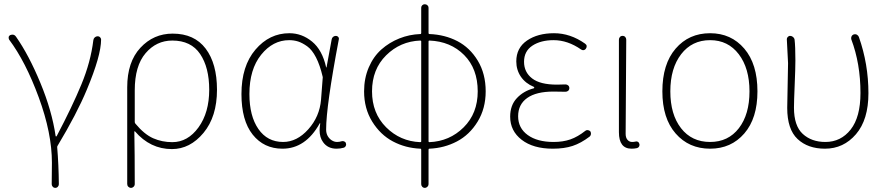

<svg xmlns="http://www.w3.org/2000/svg" viewBox="-20 -699 4246 919"><path d="M261.7 182.6Q261.7 189.5 256.8 194.8Q252 200.2 244.6 200.2Q237.3 200.2 232.4 194.8Q227.5 189.5 227.5 182.6Q228.5 143.6 228.5 80.1Q228.5 -61.5 165.5 -232.9Q102.5 -404.3 23.4 -509.8Q21.5 -513.7 21.5 -518.6Q21.5 -520.5 21.5 -522.5Q23.4 -528.3 29.3 -531.2Q35.2 -533.2 40 -533.2Q49.8 -533.2 56.6 -523.4Q118.2 -435.5 173.3 -302.2Q228.5 -168.9 246.1 -48.8Q246.1 -45.9 248.5 -45.9Q251 -45.9 252 -48.8Q325.2 -187.5 369.6 -294.9Q414.1 -402.3 426.8 -506.8Q427.7 -514.6 433.6 -520Q439.5 -525.4 447.3 -525.4Q455.1 -525.4 460 -519.5Q463.9 -514.6 463.9 -509.8Q463.9 -432.6 395.5 -269.5Q348.6 -156.2 254.9 0Q252.9 3.9 253.9 7.8Q260.7 87.9 261.7 182.6Z M588.9 181.6V-281.2Q588.9 -402.3 651.9 -470.2Q714.8 -538.1 806.6 -538.1Q910.2 -538.1 964.4 -466.3Q1018.6 -394.5 1018.6 -269.5Q1018.6 -140.6 954.1 -63Q889.6 14.6 802.7 14.6Q699.2 14.6 626 -70.3Q625 -70.3 624 -70.3Q623 -70.3 623 -69.3Q625 34.2 625 181.6Q625 189.5 619.6 194.8Q614.3 200.2 606.9 200.2Q599.6 200.2 594.2 194.8Q588.9 189.5 588.9 181.6ZM804.7 -18.6Q878.9 -18.6 930.2 -89.4Q981.4 -160.2 981.4 -269.5Q981.4 -376 938 -440.4Q894.5 -504.9 804.7 -504.9Q728.5 -504.9 676.8 -444.3Q625 -383.8 625 -266.6V-115.2Q625 -111.3 627.9 -107.4Q670.9 -55.7 713.4 -37.1Q755.9 -18.6 804.7 -18.6Z M1332 12.7Q1243.2 12.7 1189.5 -54.7Q1135.7 -122.1 1135.7 -249Q1135.7 -382.8 1202.6 -461.4Q1269.5 -540 1365.2 -540Q1424.8 -540 1473.6 -500Q1522.5 -460 1541 -377Q1541 -376 1542 -376Q1543 -376 1543 -377L1567.4 -509.8Q1568.4 -517.6 1574.2 -522.5Q1580.1 -527.3 1587.9 -527.3Q1594.7 -527.3 1599.1 -522Q1603.5 -516.6 1601.6 -509.8Q1541 -190.4 1541 -79.1Q1541 -61.5 1548.3 -48.3Q1555.7 -35.2 1567.9 -27.3Q1580.1 -19.5 1593.8 -19.5Q1604.5 -19.5 1617.2 -23.4Q1623 -24.4 1628.9 -21.5Q1634.8 -18.6 1635.7 -12.7Q1636.7 -10.7 1636.7 -7.8Q1636.7 -3.9 1634.8 0Q1631.8 5.9 1626 7.8Q1609.4 12.7 1590.8 12.7Q1548.8 12.7 1526.4 -18.6Q1509.8 -41 1509.8 -75.2Q1509.8 -89.8 1512.7 -107.4Q1512.7 -109.4 1511.2 -109.4Q1509.8 -109.4 1509.8 -107.4Q1442.4 12.7 1332 12.7ZM1335 -19.5Q1401.4 -19.5 1455.6 -80.1Q1509.8 -140.6 1516.6 -221.7L1524.4 -323.2Q1525.4 -328.1 1524.4 -332Q1511.7 -386.7 1492.7 -423.8Q1473.6 -460.9 1450.2 -477.5Q1426.8 -494.1 1406.7 -500.5Q1386.7 -506.8 1364.3 -506.8Q1286.1 -506.8 1230 -437Q1173.8 -367.2 1173.8 -249Q1173.8 -143.6 1216.8 -81.5Q1259.8 -19.5 1335 -19.5Z M2035.2 -504.9Q2031.2 -504.9 2031.2 -501V-22.5Q2031.2 -18.6 2035.2 -18.6Q2131.8 -22.5 2199.2 -89.4Q2266.6 -156.2 2266.6 -261.7Q2266.6 -370.1 2201.7 -435.5Q2136.7 -501 2035.2 -504.9ZM1991.2 -18.6Q1996.1 -18.6 1996.1 -22.5V-501Q1996.1 -504.9 1991.2 -504.9Q1895.5 -501 1828.1 -434.1Q1760.7 -367.2 1760.7 -261.7Q1760.7 -157.2 1828.1 -89.8Q1895.5 -22.5 1991.2 -18.6ZM2031.2 -662.1V-541Q2031.2 -536.1 2035.2 -536.1Q2109.4 -533.2 2169.4 -502Q2229.5 -470.7 2267.1 -408.2Q2304.7 -345.7 2304.7 -261.7Q2304.7 -179.7 2266.1 -116.7Q2227.5 -53.7 2167 -22Q2106.4 9.8 2035.2 12.7Q2031.2 12.7 2031.2 17.6V182.6Q2031.2 189.5 2025.9 194.8Q2020.5 200.2 2013.2 200.2Q2005.9 200.2 2001 194.8Q1996.1 189.5 1996.1 182.6V17.6Q1996.1 12.7 1992.2 12.7Q1920.9 9.8 1860.8 -22Q1800.8 -53.7 1761.7 -116.7Q1722.7 -179.7 1722.7 -261.7Q1722.7 -324.2 1745.1 -376.5Q1767.6 -428.7 1805.7 -462.4Q1843.8 -496.1 1891.6 -515.1Q1939.5 -534.2 1992.2 -536.1Q1996.1 -536.1 1996.1 -541V-662.1Q1996.1 -668.9 2001 -673.8Q2005.9 -678.7 2013.2 -678.7Q2020.5 -678.7 2025.9 -673.8Q2031.2 -668.9 2031.2 -662.1Z M2626 12.7Q2532.2 12.7 2477.1 -29.8Q2421.9 -72.3 2421.9 -140.6Q2421.9 -195.3 2454.1 -229.5Q2486.3 -263.7 2535.2 -276.4Q2537.1 -277.3 2537.1 -279.8Q2537.1 -282.2 2535.2 -283.2Q2495.1 -299.8 2473.1 -332Q2451.2 -364.3 2451.2 -405.3Q2451.2 -469.7 2502.4 -504.9Q2553.7 -540 2631.8 -540Q2710 -540 2780.3 -490.2Q2793.9 -480.5 2784.2 -465.8Q2780.3 -460 2773.9 -459Q2767.6 -458 2761.7 -461.9Q2697.3 -506.8 2629.9 -506.8Q2568.4 -506.8 2528.3 -480.5Q2488.3 -454.1 2488.3 -403.3Q2488.3 -353.5 2526.9 -323.7Q2565.4 -293.9 2645.5 -293.9Q2670.9 -293.9 2686.5 -294.9Q2694.3 -294.9 2699.7 -290Q2705.1 -285.2 2705.1 -277.3Q2705.1 -269.5 2699.7 -264.6Q2694.3 -259.8 2686.5 -259.8Q2666 -260.7 2628.9 -260.7Q2546.9 -260.7 2503.4 -230Q2460 -199.2 2460 -142.6Q2460 -85.9 2505.9 -52.7Q2551.8 -19.5 2629.9 -19.5Q2674.8 -19.5 2710 -31.7Q2745.1 -43.9 2782.2 -73.2Q2787.1 -77.1 2793.9 -76.2Q2800.8 -75.2 2805.7 -70.3Q2808.6 -65.4 2808.6 -59.6Q2808.6 -50.8 2801.8 -44.9Q2760.7 -13.7 2720.7 -0.5Q2680.7 12.7 2626 12.7Z M3002.9 12.7Q2942.4 12.7 2942.4 -66.4V-508.8Q2942.4 -516.6 2947.3 -522Q2952.1 -527.3 2960 -527.3Q2967.8 -527.3 2972.7 -522Q2977.5 -516.6 2977.5 -508.8Q2974.6 -83 2974.6 -58.6Q2974.6 -40 2983.4 -29.8Q2992.2 -19.5 3005.9 -19.5Q3013.7 -19.5 3022.5 -21.5Q3028.3 -23.4 3033.7 -20Q3039.1 -16.6 3040 -10.7Q3041 -8.8 3041 -6.8Q3041 -2 3039.1 2Q3036.1 7.8 3029.3 9.8Q3017.6 12.7 3002.9 12.7Z M3378.9 12.7Q3277.3 12.7 3213.9 -60.1Q3150.4 -132.8 3150.4 -261.7Q3150.4 -392.6 3213.9 -466.3Q3277.3 -540 3378.9 -540Q3479.5 -540 3542.5 -466.3Q3605.5 -392.6 3605.5 -261.7Q3605.5 -132.8 3542.5 -60.1Q3479.5 12.7 3378.9 12.7ZM3378.9 -19.5Q3465.8 -19.5 3516.6 -85.4Q3567.4 -151.4 3567.4 -261.7Q3567.4 -372.1 3516.1 -439.5Q3464.8 -506.8 3378.9 -506.8Q3292 -506.8 3240.2 -439.5Q3188.5 -372.1 3188.5 -261.7Q3188.5 -151.4 3239.7 -85.4Q3291 -19.5 3378.9 -19.5Z M3928.7 12.7Q3846.7 12.7 3797.4 -33.7Q3748 -80.1 3748 -182.6Q3748 -218.8 3750 -289.6Q3752 -360.4 3752 -396.5L3746.1 -511.7Q3746.1 -516.6 3750 -521.5Q3754.9 -527.3 3761.7 -527.3Q3769.5 -527.3 3775.9 -522Q3782.2 -516.6 3783.2 -509.8Q3787.1 -477.5 3787.1 -409.2Q3787.1 -372.1 3783.7 -292.5Q3780.3 -212.9 3780.3 -183.6Q3780.3 -96.7 3822.3 -58.1Q3864.3 -19.5 3930.7 -19.5Q4004.9 -19.5 4051.8 -79.1Q4098.6 -138.7 4098.6 -253.9Q4098.6 -394.5 4054.7 -510.7Q4052.7 -517.6 4055.7 -524.4Q4058.6 -531.2 4066.4 -534.2Q4069.3 -535.2 4072.3 -535.2Q4077.1 -535.2 4081.1 -533.2Q4087.9 -529.3 4090.8 -522.5Q4136.7 -392.6 4136.7 -252.9Q4136.7 -126 4077.1 -56.6Q4017.6 12.7 3928.7 12.7Z"/></svg>

Font: Gen Jyuu Gothic ExtraLight
Style: Regular
Weight: 100
Designer: [Source Han Sans]
Ryoko NISHIZUKA  (kana & ideographs); Paul D. Hunt (Latin, Greek & Cyrillic); Wenlong ZHANG  (bopomofo
Version: Version 1.002.20150607